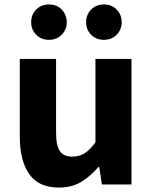

<svg xmlns="http://www.w3.org/2000/svg" viewBox="-20 -829 686 863"><path d="M245 14Q153 14 111 -47Q69 -108 69 -214V-564H232V-234Q232 -173 249.5 -149Q267 -125 304 -125Q336 -125 360 -140Q384 -155 409 -189V-564H571V0H438L426 -79H423Q387 -37 345 -11.5Q303 14 245 14ZM200 -650Q165 -650 142.5 -673Q120 -696 120 -729Q120 -763 142.5 -786Q165 -809 200 -809Q235 -809 257.5 -786Q280 -763 280 -729Q280 -696 257.5 -673Q235 -650 200 -650ZM447 -650Q412 -650 389.5 -673Q367 -696 367 -729Q367 -763 389.5 -786Q412 -809 447 -809Q482 -809 504.5 -786Q527 -763 527 -729Q527 -696 504.5 -673Q482 -650 447 -650Z"/></svg>

Font: Noto Sans KR Thin ExtraBold
Style: Regular
Weight: 800
Version: Version 2.004-H2;hotconv 1.0.118;makeotfexe 2.5.65603